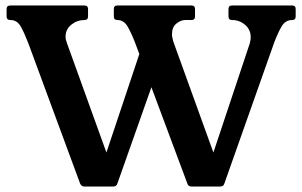

<svg xmlns="http://www.w3.org/2000/svg" viewBox="-20 -680 1102 700"><path d="M1045 -660Q1058 -660 1058 -647V-620Q1058 -607 1045 -607Q1020 -607 1006 -582.5Q992 -558 979 -523L798 -11Q795 0 783 0H678Q666 0 663 -11L532 -362L408 -11Q405 0 393 0H287Q277 0 272 -11L83 -523Q70 -557 56.5 -582Q43 -607 18 -607Q4 -607 4 -620V-647Q4 -660 18 -660H288Q301 -660 301 -647V-620Q301 -607 288 -607Q261 -607 240 -590Q219 -573 219 -546Q219 -536 224 -523L368 -124L488 -483L473 -523Q460 -557 446 -582Q432 -607 408 -607Q395 -607 395 -620V-647Q395 -660 408 -660H678Q691 -660 691 -647V-620Q691 -607 678 -607H655Q639 -607 623 -594Q607 -581 607 -555Q607 -549 608.5 -542.5Q610 -536 612 -528L758 -124L891 -523Q894 -535 894 -545Q894 -572 873.5 -589.5Q853 -607 826 -607Q813 -607 813 -620V-647Q813 -660 826 -660Z"/></svg>

Font: Young Serif
Style: Regular
Weight: 400
Designer: Bastien Sozeau
Foundry: NBR — Bastien Sozeau
Version: Version 3.004; ttfautohint (v1.8.4.7-5d5b);gftools[0.9.33]